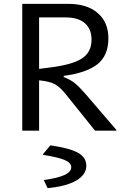

<svg xmlns="http://www.w3.org/2000/svg" viewBox="-20 -675 654 992"><path d="M424 -187 581 -4V0H471L332 -173Q295 -222 266 -238.5Q237 -255 182 -260V0H95V-655H334Q430 -655 485 -607.5Q540 -560 540 -477Q540 -389 484.5 -344Q429 -299 309 -283V-277Q345 -263 367 -245Q389 -227 424 -187ZM453 -470Q453 -525 418.5 -555Q384 -585 319 -585H182V-319L228 -325Q349 -339 401 -371.5Q453 -404 453 -470ZM426 182Q426 227 374.5 257.5Q323 288 226 297L207 257V255Q279 245 313.5 229Q348 213 348 189Q348 166 313.5 151.5Q279 137 202 125V122L240 76Q339 90 382.5 114Q426 138 426 182Z"/></svg>

Font: Intel One Mono
Style: Regular
Weight: 400
Monospace: yes
Designer: Fred Shallcrass
Foundry: Frere-Jones Type LLC
Version: Version 1.400;hotconv 1.1.0;makeotfexe 2.6.0;FJTRelease1.4